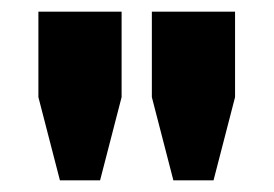

<svg xmlns="http://www.w3.org/2000/svg" viewBox="-20 -708 471 330"><path d="M83 -398 46 -541V-688H189V-541L152 -398ZM278 -398 241 -541V-688H384V-541L347 -398Z"/></svg>

Font: Archivo Condensed Black
Style: Regular
Weight: 900
Width: 3
Designer: Hector Gatti
Foundry: Omnibus-Type
Version: Version 2.001